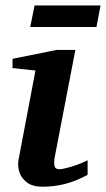

<svg xmlns="http://www.w3.org/2000/svg" viewBox="-20 -687 396 719"><path d="M308.1 -32.2Q263.2 -8.3 222.9 2Q182.6 12.2 139.2 12.2Q102.5 12.2 81.3 -3.4Q60.1 -19 52.5 -42.7Q44.9 -66.4 49.8 -90.8L112.8 -422.9L26.9 -432.1V-466.8L191.9 -500H262.2L185.1 -99.1Q181.6 -81.1 183.8 -67.1Q186 -53.2 204.1 -53.2Q209.5 -53.2 227.3 -57.4Q245.1 -61.5 267.3 -69.3Q289.6 -77.1 308.1 -86.9ZM356.4 -666.5 341.3 -585.9H93.3L109.4 -666.5Z"/></svg>

Font: Charis
Style: Bold Italic
Weight: 700
Italic angle: -11°
Designer: Walt Agee, Miriam Martin, Annie Olsen, Victor Gaultney, Lorna Priest, Alan Ward, Bob Hallissy, Martin Hosken, Sharon Cor
Foundry: SIL Global
Version: Version 7.000